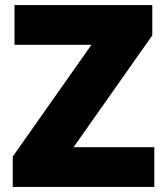

<svg xmlns="http://www.w3.org/2000/svg" viewBox="-20 -734 651 754"><path d="M586 0V-156H269L578 -595V-714H37V-558H339L30 -119V0Z"/></svg>

Font: Noto Sans Bengali Black
Style: Regular
Weight: 900
Designer: Jelle Bosma - Monotype Design Team
Foundry: Monotype Imaging Inc.
Version: Version 2.003